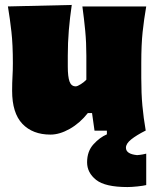

<svg xmlns="http://www.w3.org/2000/svg" viewBox="-20 -528 635 776"><path d="M184 16Q112 16 70.5 -27.5Q29 -71 29 -161Q29 -194 30.5 -219Q32 -244 32 -273Q32 -348 26.2 -399.2Q20.5 -450.5 12 -502L270 -508Q262.5 -456.5 258.2 -406Q254 -355.5 254 -303V-259Q254 -218 261 -198.5Q268 -179 286 -179Q293 -179 307 -188Q321 -197 329 -206V-303Q329 -355.5 324.5 -403Q320 -450.5 313 -502H571Q562 -450.5 556.5 -399.2Q551 -348 551 -273V-213Q551 -150 555.5 -101Q560 -52 569 0H362L352 -71H335Q303 -30.5 262 -7.2Q221 16 184 16ZM495 228Q405 228 368.5 199Q332 170 332 128Q332 83.5 357.8 55.2Q383.5 27 412 15V-27L523 -41L568 0Q531.5 18.5 510.2 35.5Q489 52.5 489 69Q489 94.5 534 99Q547 98 556.5 96.2Q566 94.5 571 93V220Q559 223 535.2 225.5Q511.5 228 495 228Z"/></svg>

Font: Commissioner Flair Black
Style: Regular
Weight: 900
Designer: Kostas Bartsokas
Foundry: Kostas Bartsokas
Version: Version 1.000; ttfautohint (v1.8.3)